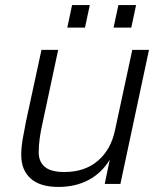

<svg xmlns="http://www.w3.org/2000/svg" viewBox="-20 -727 640 759"><path d="M211 12Q138 12 101 -21.5Q64 -55 64 -114Q64 -145 70 -179Q76 -213 83 -248L144 -530H210L147 -235Q141 -209 137 -180.5Q133 -152 133 -125Q133 -88 157 -67.5Q181 -47 235 -47Q315 -47 367 -91.5Q419 -136 435 -214L503 -530H569L456 0H394L414 -96Q383 -44 331 -16Q279 12 211 12ZM246 -618 265 -707H335L316 -618ZM429 -618 448 -707H518L499 -618Z"/></svg>

Font: Geist Mono Light
Style: Italic
Weight: 300
Italic angle: -12°
Monospace: yes
Designer: Basement.studio, Andrés Briganti, Mateo Zaragoza
Foundry: Basement.studio, Vercel, Andrés Briganti, Guido Ferreyra, Mateo Zaragoza
Version: Version 1.500; ttfautohint (v1.8.4.7-5d5b)